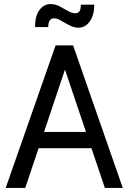

<svg xmlns="http://www.w3.org/2000/svg" viewBox="-20 -923 631 943"><path d="M8 0 253 -700H339L104 0ZM134 -195V-275H455V-195ZM495 0 259 -700H339L583 0ZM246 -833Q231 -833 224 -822.5Q217 -812 217 -790H152Q152 -845 174 -874Q196 -903 229 -903Q252 -903 273.5 -891.5Q295 -880 314 -869Q333 -858 349 -858Q365 -858 371 -868.5Q377 -879 377 -900H443Q443 -849 421 -818Q399 -787 365 -787Q348 -787 331.5 -794Q315 -801 300 -810Q285 -819 271.5 -826Q258 -833 246 -833Z"/></svg>

Font: Inclusive Sans
Style: Regular
Weight: 400
Designer: Olivia King
Foundry: Olivia King
Version: Version 2.004